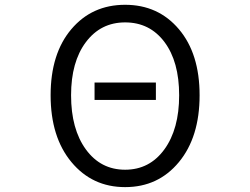

<svg xmlns="http://www.w3.org/2000/svg" viewBox="-20 -765 1040 798"><path d="M373 -349.6V-421.9H627.9V-349.6ZM500 12.7Q363.3 12.7 276.9 -91.3Q190.4 -195.3 190.4 -369.1Q190.4 -542 276.4 -643.6Q362.3 -745.1 500 -745.1Q637.7 -745.1 723.6 -643.6Q809.6 -542 809.6 -369.1Q809.6 -195.3 723.6 -91.3Q637.7 12.7 500 12.7ZM724.6 -369.1Q724.6 -508.8 663.6 -590.3Q602.5 -671.9 500 -671.9Q398.4 -671.9 336.9 -589.8Q275.4 -507.8 275.4 -369.1Q275.4 -228.5 336.9 -144Q398.4 -59.6 500 -59.6Q601.6 -59.6 663.1 -144Q724.6 -228.5 724.6 -369.1Z"/></svg>

Font: GenEi Gothic M SemiLight
Style: Regular
Weight: 350
Designer: o_tamon (Modified); [Source Han Sans]
Ryoko NISHIZUKA  (kana & ideographs); Paul D. Hunt (Latin, Greek & Cyrillic); Wenl
Version: Version 1.1a;Original Version 1.004